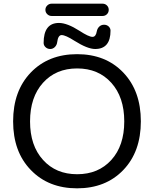

<svg xmlns="http://www.w3.org/2000/svg" viewBox="-20 -1068 835 1051"><path d="M215.8 -192.4Q286.1 -114.3 402.3 -114.3Q518.6 -114.3 589.4 -192.4Q660.2 -270.5 660.2 -403.3Q660.2 -536.1 589.4 -614.7Q518.6 -693.4 402.3 -693.4Q286.1 -693.4 215.3 -614.7Q144.5 -536.1 144.5 -403.3Q144.5 -270.5 215.8 -192.4ZM148.4 -137.7Q51.8 -237.3 51.8 -403.8Q51.8 -570.3 148.4 -670.9Q245.1 -771.5 401.9 -771.5Q558.6 -771.5 654.8 -670.9Q751 -570.3 751 -403.8Q751 -237.3 654.8 -137.2Q558.6 -37.1 401.9 -37.1Q245.1 -37.1 148.4 -137.7ZM415 -899.4Q465.8 -866.2 486.3 -866.2Q504.9 -866.2 509.8 -896.5Q512.7 -912.1 523.4 -922.4Q534.2 -932.6 549.8 -932.6Q565.4 -932.6 576.2 -921.9Q585 -912.1 585 -900.4Q585 -799.8 501 -799.8Q459 -799.8 387.7 -844.7Q338.9 -876 317.4 -876Q297.9 -876 293 -836.9Q291 -821.3 280.3 -810.5Q269.5 -799.8 254.9 -799.8Q239.3 -799.8 228.5 -810.5Q218.8 -820.3 218.8 -833Q218.8 -942.4 302.7 -942.4Q347.7 -942.4 415 -899.4ZM262.7 -980.5Q249 -980.5 238.8 -990.2Q228.5 -1000 228.5 -1014.2Q228.5 -1028.3 238.8 -1038.1Q249 -1047.9 262.7 -1047.9H541Q555.7 -1047.9 565.4 -1038.1Q575.2 -1028.3 575.2 -1014.2Q575.2 -1000 565.4 -990.2Q555.7 -980.5 541 -980.5Z"/></svg>

Font: Gen Jyuu Gothic P Regular
Style: Regular
Weight: 400
Designer: [Source Han Sans]
Ryoko NISHIZUKA  (kana & ideographs); Paul D. Hunt (Latin, Greek & Cyrillic); Wenlong ZHANG  (bopomofo
Version: Version 1.002.20150607